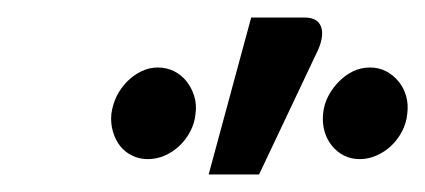

<svg xmlns="http://www.w3.org/2000/svg" viewBox="-20 -775 485 219"><path d="M218 -576 266.5 -755H327.5Q342 -755 346 -745Q350 -735 343 -718.5L275.5 -576ZM444.5 -645Q443.5 -634.5 438.5 -625Q433.5 -615.5 426 -608.5Q418.5 -601.5 409.2 -597.5Q400 -593.5 390.5 -593.5Q380.5 -593.5 372.5 -597.5Q364.5 -601.5 358.8 -608.5Q353 -615.5 350.2 -625Q347.5 -634.5 348.5 -645Q349.5 -656 354.5 -665.5Q359.5 -675 366.8 -682.2Q374 -689.5 383 -693.8Q392 -698 402 -698Q412 -698 420.2 -693.8Q428.5 -689.5 434.5 -682.2Q440.5 -675 443.2 -665.5Q446 -656 444.5 -645ZM203 -645Q202 -634.5 197 -625Q192 -615.5 184.5 -608.5Q177 -601.5 167.8 -597.5Q158.5 -593.5 148.5 -593.5Q139 -593.5 130.8 -597.5Q122.5 -601.5 117 -608.5Q111.5 -615.5 108.8 -625Q106 -634.5 107 -645Q108.5 -656 113.2 -665.5Q118 -675 125.2 -682.2Q132.5 -689.5 141.5 -693.8Q150.5 -698 160 -698Q170 -698 178.5 -693.8Q187 -689.5 192.8 -682.2Q198.5 -675 201.5 -665.5Q204.5 -656 203 -645Z"/></svg>

Font: Lato Semibold
Style: Italic
Weight: 600
Italic angle: -7°
Designer: Lukasz Dziedzic
Foundry: tyPoland Lukasz Dziedzic
Version: Version 2.006; 2014-01-15